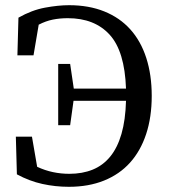

<svg xmlns="http://www.w3.org/2000/svg" viewBox="-20 -704 652 739"><path d="M45 -33 41 -178H103L123 -62Q153 -48 184 -41.5Q215 -35 247 -35Q297 -35 336.5 -51Q376 -67 404 -101Q432 -135 447.5 -188.5Q463 -242 465 -316H263L250 -222H204V-458H250L264 -363H465Q460 -507 402 -570.5Q344 -634 241 -634Q210 -634 183 -628.5Q156 -623 129 -609L109 -491H47L51 -636Q102 -665 153 -674.5Q204 -684 246 -684Q322 -684 381.5 -660Q441 -636 481.5 -591Q522 -546 543 -481Q564 -416 564 -335Q564 -253 542.5 -188Q521 -123 480.5 -78Q440 -33 380.5 -9Q321 15 245 15Q193 15 143 4Q93 -7 45 -33Z"/></svg>

Font: Source Serif Pro
Style: Regular
Weight: 400
Designer: Frank Grießhammer
Foundry: Adobe Systems Incorporated
Version: Version 2.000;PS 1.000;hotconv 16.6.51;makeotf.lib2.5.65220